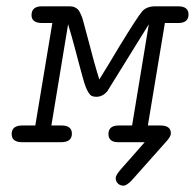

<svg xmlns="http://www.w3.org/2000/svg" viewBox="-20 -451 618 609"><path d="M17 -26Q17 -53 51 -53H92L146 -378H114Q80 -378 80 -403Q80 -431 113 -431H196Q205 -431 210.5 -430Q216 -429 221.5 -425.5Q227 -422 230 -417.5Q233 -413 237.5 -403Q242 -393 244.5 -382Q247 -371 252.5 -352Q258 -333 263 -313Q268 -293 276.5 -262Q285 -231 295 -199Q322 -242 360 -306Q417 -399 431 -415Q445 -431 473 -431H545Q578 -431 578 -405Q578 -378 545 -378H503L449 -53H489Q522 -53 522 -28Q522 -19 510 -5Q498 9 397 122Q381 138 372 138Q361 138 354 131Q347 124 347 114Q347 104 365 84Q372 76 396 49Q421 20 439 0H355Q324 0 324 -26Q324 -53 357 -53H399L452 -374Q323 -165 320 -161Q305 -144 286 -144Q277 -144 271.5 -146.5Q266 -149 261 -157Q256 -165 252 -175Q248 -185 242.5 -205Q237 -225 231.5 -245.5Q226 -266 216.5 -302Q207 -338 196 -374L143 -53H175Q208 -53 208 -27Q208 0 174 0H50Q17 0 17 -26Z"/></svg>

Font: CMU Typewriter Text
Style: LightOblique
Weight: 200
Italic angle: -9.46001°
Version: Version 0.7.0